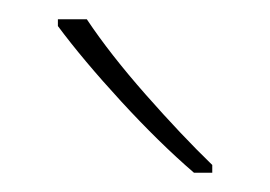

<svg xmlns="http://www.w3.org/2000/svg" viewBox="-20 -785 280 199"><path d="M70 -765Q94 -729 131 -687Q168 -645 200 -614V-606H181Q145 -637 105.5 -680Q66 -723 40 -758V-765Z"/></svg>

Font: Noto Sans Khmer UI SemiCondensed Thin
Style: Regular
Weight: 100
Width: 4
Designer: Danh Hong and the Monotype Design Team
Foundry: Monotype Imaging Inc.
Version: Version 2.002; ttfautohint (v1.8.4.7-5d5b)